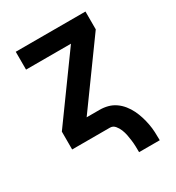

<svg xmlns="http://www.w3.org/2000/svg" viewBox="-167 -620 809 885"><g transform="rotate(-30 237.5 -177.5)"><path d="M313 165Q313 149 312.5 133.5Q312 118 310 102Q308 86 305 70.5Q302 55 296 40Q290 25 279.5 12.5Q269 0 253 0H52V-95L291 -425H52V-520H423V-425L184 -95H253Q275 -95 296 -89.5Q317 -84 335 -71.5Q353 -59 367 -41.5Q381 -24 390.5 -4.5Q400 15 406.5 36Q413 57 417 78.5Q421 100 422 121.5Q423 143 423 165Z"/></g></svg>

Font: Iosevka QP
Style: Bold
Weight: 700
Designer: Belleve Invis
Foundry: Belleve Invis
Version: Version 20.0.0; ttfautohint (v1.8.4)